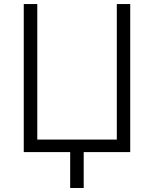

<svg xmlns="http://www.w3.org/2000/svg" viewBox="-20 -747 756 943"><path d="M96.7 0V-727.1H163.1V-61.5H553.7V-727.1H619.6V0H391.1V176.3H324.7V0Z"/></svg>

Font: Interop Light
Style: Regular
Weight: 300
Designer: Rasmus Andersson, Google, Jang Haemin
Foundry: jhaemin
Version: Version 1.007